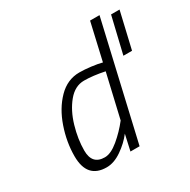

<svg xmlns="http://www.w3.org/2000/svg" viewBox="-164 -876 1026 1039"><g transform="rotate(-30 349.5 -356.5)"><path d="M91 -129Q91 -217 121.5 -305.5Q152 -394 208.5 -451.5Q265 -509 340 -509Q372 -509 412 -504Q452 -499 478 -492L531 -723H590L423 0H366L388 -99Q356 -57 307.5 -23.5Q259 10 213 10Q91 10 91 -129ZM646 -695H699L646 -468H592ZM404 -172 467 -443Q395 -458 340 -458Q283 -458 240 -406Q197 -354 174.5 -277Q152 -200 152 -129Q152 -42 231 -42Q269 -42 317 -82Q365 -122 404 -172Z"/></g></svg>

Font: Cairo Light
Style: Italic
Weight: 300
Italic angle: -13°
Designer: Mohamed Gaber, Accademia di Belle Arti di Urbino and others
Foundry: Kief Type Foundry, Accademia di Belle Arti di Urbino and others
Version: Version 3.011